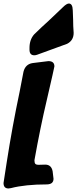

<svg xmlns="http://www.w3.org/2000/svg" viewBox="-62 -1076 437 1087"><path d="M132 -763Q105 -763 105 -795V-805Q105 -851 131 -881Q177 -926 213 -958Q254 -996 294 -1035Q315 -1056 328 -1056Q349 -1056 350 -1017L352 -964Q352 -928 355 -890Q355 -847 318 -828L148 -766Q140 -763 132 -763ZM-14 -9Q-42 -9 -42 -40L-24 -157Q7 -357 49 -556L71 -670Q82 -713 123 -719L212 -730Q246 -730 246 -700Q246 -696 203 -510Q166 -354 133 -169Q133 -155 137.5 -149Q142 -143 157 -143L194 -144Q229 -144 236 -106L241 -64Q241 -33 204 -32Q81 -32 0 -11Z"/></svg>

Font: Bangerz
Style: Bold
Weight: 700
Designer: vernon adams
Foundry: Vernon Adams
Version: Version 2.10;February 7, 2025;FontCreator 13.0.0.2683 64-bit